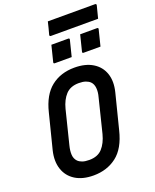

<svg xmlns="http://www.w3.org/2000/svg" viewBox="-193 -1188 1062 1316"><g transform="rotate(-20 337.5 -530.0)"><path d="M384 -720Q464 -720 517 -687.5Q570 -655 589.5 -597.5Q609 -540 590 -464L526 -211Q496 -88 425.5 -34Q355 20 257 20Q177 20 124.5 -13Q72 -46 52.5 -104.5Q33 -163 51 -238L115 -491Q144 -610 213.5 -665Q283 -720 384 -720ZM170 -230Q161 -195 162.5 -165.5Q164 -136 183 -116Q195 -104 214.5 -97Q234 -90 265 -90Q327 -90 360.5 -127Q394 -164 410 -226L471 -472Q481 -508 478 -537.5Q475 -567 458 -584Q446 -596 426 -603Q406 -610 376 -610Q315 -610 281 -573.5Q247 -537 231 -475ZM290 -921H413Q424 -921 421 -910L392 -794H269Q258 -794 261 -805ZM500 -921H623Q634 -921 631 -910L602 -794H479Q468 -794 471 -805ZM322 -1080H666Q677 -1080 675 -1069Q669 -1046 663.5 -1024Q658 -1002 652 -979H308Q297 -979 299 -990Q305 -1013 311 -1035Q317 -1057 322 -1080Z"/></g></svg>

Font: Recursive Mn Lnr St SmB
Style: Italic
Weight: 600
Italic angle: -15°
Monospace: yes
Version: Version 1.079;hotconv 1.0.112;makeotfexe 2.5.65598; ttfautoh